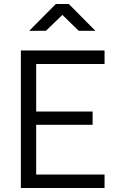

<svg xmlns="http://www.w3.org/2000/svg" viewBox="-20 -946 593 966"><path d="M85 0V-692H506V-624H162V-385H446V-318H162V-68H506V0ZM127 -791 261 -926H326L460 -791H376L294 -871L211 -791Z"/></svg>

Font: Titillium Web
Style: Regular
Weight: 400
Version: Version 1.002;PS 57.000;hotconv 1.0.70;makeotf.lib2.5.55311